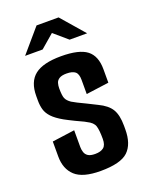

<svg xmlns="http://www.w3.org/2000/svg" viewBox="-123 -690 593 762"><g transform="rotate(-20 173.5 -309.0)"><path d="M169 6Q94 6 62 -23.5Q30 -53 30 -106V-169L125 -182V-111Q125 -100 128.5 -89Q132 -78 142 -71.5Q152 -65 172 -65Q195 -65 207.5 -75Q220 -85 220 -111Q220 -148 214.5 -165.5Q209 -183 184 -195Q176 -200 164.5 -205Q153 -210 141 -216Q129 -222 118 -227.5Q107 -233 100 -237Q70 -254 55 -270Q40 -286 35 -303.5Q30 -321 30 -342V-361Q30 -421 65 -448.5Q100 -476 176 -476Q252 -476 284.5 -451Q317 -426 317 -370V-313L221 -300V-360Q221 -385 209.5 -394.5Q198 -404 173 -404Q153 -404 142.5 -397.5Q132 -391 129 -380.5Q126 -370 126 -359Q126 -328 131 -316Q136 -304 152 -293Q160 -288 174 -281Q188 -274 207 -265Q226 -256 249 -244Q287 -226 302 -201Q317 -176 317 -131V-116Q317 -54 285.5 -24Q254 6 169 6ZM43 -526 127 -624H220L305 -526H231L174 -575L117 -526Z"/></g></svg>

Font: Smooch Sans
Style: Bold
Weight: 700
Designer: Robert E. Leuschke
Foundry: Robert E. Leuschke
Version: Version 1.010